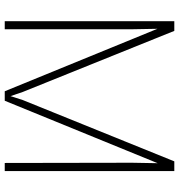

<svg xmlns="http://www.w3.org/2000/svg" viewBox="8 -782 773 830"><g transform="rotate(90 395.0 -366.5)"><path d="M71 -733V0H106V-550L104 -660L374 0H415L685 -661L683 -550L684 0H719V-733H677L412 -78L395 -25L377 -78L113 -733Z"/></g></svg>

Font: Kreadon Extra Light
Style: Regular
Weight: 200
Designer: kohakuno
Foundry: StudioGnu
Version: Version 1.000;Glyphs 3.1.2 (3151)